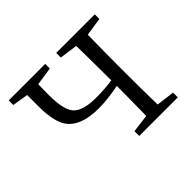

<svg xmlns="http://www.w3.org/2000/svg" viewBox="-123 -673 835 835"><g transform="rotate(-45 295.0 -255.5)"><path d="M542 -482.4 458 -469.7Q456.1 -360.4 456.1 -284.2V-226.6Q456.1 -149.4 458 -40L542 -29.3V0H304.7V-29.3L387.7 -40Q389.6 -145.5 389.6 -222.7Q317.4 -209 266.6 -209Q143.6 -209 107.4 -278.3Q85.9 -321.3 85.9 -399.4V-470.7L12.7 -482.4V-510.7H237.3V-482.4L153.3 -469.7Q152.3 -446.3 152.3 -404.3Q152.3 -308.6 182.6 -279.3Q212.9 -250 290 -250Q340.8 -250 389.6 -256.8V-284.2Q389.6 -361.3 387.7 -470.7L304.7 -482.4V-510.7H542Z"/></g></svg>

Font: GenYoMin JP Light
Style: Regular
Weight: 300
Version: Version 1.001;PS 1;hotconv 16.6.51;makeotf.lib2.5.65220 DEVE